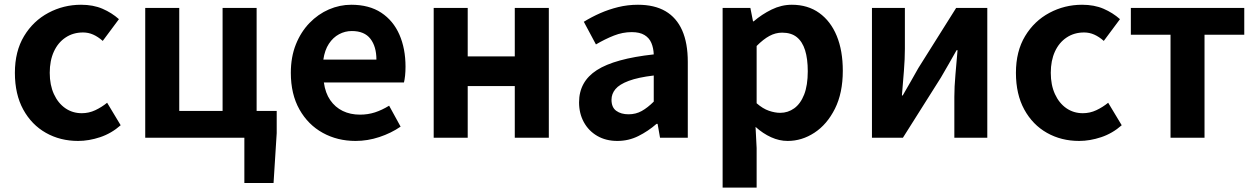

<svg xmlns="http://www.w3.org/2000/svg" viewBox="-20 -594 5415 828"><path d="M316.8 13.8Q239.7 13.8 178 -21.1Q116.3 -55.9 80.2 -121.7Q44.2 -187.5 44.2 -279.9Q44.2 -372.8 83.8 -438.4Q123.4 -503.9 188.8 -538.7Q254.1 -573.5 329.5 -573.5Q382 -573.5 422.1 -556.2Q462.2 -538.8 492.9 -511.4L423.1 -417.6Q402.6 -435.6 381.9 -444.8Q361.2 -454 338.1 -454Q295.4 -454 262.9 -432.3Q230.3 -410.7 212.4 -371.7Q194.5 -332.7 194.5 -279.9Q194.5 -227.4 212.5 -188.2Q230.5 -148.9 261.7 -127.3Q292.9 -105.8 332.7 -105.8Q363.4 -105.8 391 -118.8Q418.7 -131.9 442 -150.9L500.4 -53.9Q460.4 -18.6 411.8 -2.4Q363.2 13.8 316.8 13.8Z M1033.8 195.2V0H606.3V-559.8H753V-115.7H939.9V-559.8H1086.7V-115.7H1173.3V-20L1159.7 195.2Z M1513.4 13.8Q1434.9 13.8 1371.7 -21.2Q1308.5 -56.1 1271.4 -121.9Q1234.2 -187.7 1234.2 -279.9Q1234.2 -348.1 1255.8 -402.2Q1277.4 -456.3 1314.6 -494.8Q1351.8 -533.2 1398.5 -553.4Q1445.3 -573.5 1494.7 -573.5Q1572.1 -573.5 1624 -539.3Q1675.9 -505.1 1702.4 -444.7Q1728.8 -384.4 1728.8 -306.4Q1728.8 -285.9 1726.9 -267.6Q1724.9 -249.4 1722.1 -238.4H1376.7Q1382.9 -192.8 1404.2 -162.1Q1425.4 -131.4 1458.1 -115.5Q1490.8 -99.6 1532.6 -99.6Q1566.6 -99.6 1597 -109.4Q1627.3 -119.3 1658.1 -138.2L1707.6 -47.9Q1666.7 -19.8 1616 -3Q1565.4 13.8 1513.4 13.8ZM1374.4 -336.9H1603.3Q1603.3 -393.2 1577.4 -426.7Q1551.6 -460.2 1497.1 -460.2Q1468 -460.2 1442.2 -446.4Q1416.4 -432.6 1398.4 -405.4Q1380.4 -378.2 1374.4 -336.9Z M1850.3 0V-559.8H1997V-350.9H2200V-559.8H2346.8V0H2200V-222.8H1997V0Z M2642.4 13.8Q2592.9 13.8 2555.6 -7.9Q2518.4 -29.5 2497.8 -67.2Q2477.2 -105 2477.2 -152.6Q2477.2 -242.2 2553.9 -291.6Q2630.7 -341 2799.3 -359.4Q2798.2 -386.8 2789.1 -408.6Q2780 -430.4 2759.4 -442.9Q2738.8 -455.5 2704.1 -455.5Q2665.3 -455.5 2627.3 -440.5Q2589.3 -425.6 2550 -402.4L2497.7 -500.1Q2531.1 -520.7 2568.2 -537.1Q2605.3 -553.4 2646.3 -563.5Q2687.3 -573.5 2731.1 -573.5Q2802.4 -573.5 2850 -545.7Q2897.6 -517.8 2921.9 -463Q2946.1 -408.3 2946.1 -327V0H2826.4L2815.9 -59.9H2811.4Q2775.3 -28.4 2733 -7.3Q2690.8 13.8 2642.4 13.8ZM2690.7 -101.1Q2722.1 -101.1 2747.6 -115.4Q2773.1 -129.7 2799.3 -155.8V-268.4Q2731.4 -260.3 2691.2 -245.2Q2651 -230.1 2634.1 -209.7Q2617.1 -189.3 2617.1 -163.8Q2617.1 -130.8 2637.7 -116Q2658.3 -101.1 2690.7 -101.1Z M3096.3 214.9V-559.8H3216L3227.4 -501.9H3230.2Q3265.3 -532.1 3307.5 -552.8Q3349.7 -573.5 3394.8 -573.5Q3463.7 -573.5 3513 -538.1Q3562.4 -502.6 3588.5 -439.1Q3614.6 -375.6 3614.6 -288.9Q3614.6 -192.9 3580.6 -125Q3546.5 -57.1 3492.3 -21.7Q3438.2 13.8 3376.7 13.8Q3340.5 13.8 3305.4 -2.2Q3270.2 -18.1 3238.3 -46.8L3243 44.4V214.9ZM3344.6 -107.4Q3378 -107.4 3405.1 -126.9Q3432.2 -146.4 3447.9 -186.2Q3463.5 -226.1 3463.5 -286.6Q3463.5 -340.3 3451.9 -377.5Q3440.2 -414.6 3416.1 -433.9Q3392.1 -453.2 3352.8 -453.2Q3324.5 -453.2 3298.2 -439Q3272 -424.9 3243 -395.7V-148.7Q3269.7 -125.3 3296 -116.3Q3322.2 -107.4 3344.6 -107.4Z M3740.3 0V-559.8H3882.3V-383.2Q3882.3 -340.9 3878.1 -287.8Q3873.9 -234.6 3869.5 -182.4H3873Q3887.6 -208.2 3907.2 -241.8Q3926.7 -275.5 3940.4 -300.5L4103.4 -559.8H4237.7V0H4095.6V-176.4Q4095.6 -218.8 4100.3 -272Q4105 -325.2 4109.4 -377.4H4105.2Q4090.7 -352.4 4071.4 -317.9Q4052.2 -283.5 4037.5 -259.3L3873.8 0Z M4633.8 13.8Q4556.7 13.8 4495 -21.1Q4433.3 -55.9 4397.2 -121.7Q4361.2 -187.5 4361.2 -279.9Q4361.2 -372.8 4400.8 -438.4Q4440.4 -503.9 4505.8 -538.7Q4571.1 -573.5 4646.5 -573.5Q4699 -573.5 4739.1 -556.2Q4779.2 -538.8 4809.9 -511.4L4740.1 -417.6Q4719.6 -435.6 4698.9 -444.8Q4678.2 -454 4655.1 -454Q4612.4 -454 4579.9 -432.3Q4547.3 -410.7 4529.4 -371.7Q4511.5 -332.7 4511.5 -279.9Q4511.5 -227.4 4529.5 -188.2Q4547.5 -148.9 4578.7 -127.3Q4609.9 -105.8 4649.7 -105.8Q4680.4 -105.8 4708 -118.8Q4735.7 -131.9 4759 -150.9L4817.4 -53.9Q4777.4 -18.6 4728.8 -2.4Q4680.2 13.8 4633.8 13.8Z M5027.9 0V-444.1H4856.8V-559.8H5345.9V-444.1H5174.5V0Z"/></svg>

Font: Noto Sans KR Thin
Style: Regular
Weight: 100
Designer: Ryoko NISHIZUKA 西塚涼子 (kana, bopomofo & ideographs); Paul D. Hunt (Latin, Greek & Cyrillic); Sandoll Communications 산돌커뮤니
Foundry: Adobe
Version: Version 2.004-H2;hotconv 1.0.118;makeotfexe 2.5.65603